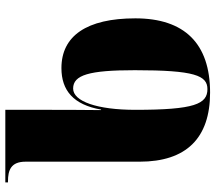

<svg xmlns="http://www.w3.org/2000/svg" viewBox="-64 -736 810 722"><g transform="rotate(-90 341.0 -375.0)"><path d="M354 10C538 10 633 -86 633 -271C633 -454 567 -549 446 -549C362 -549 308 -504 290 -400H288C289 -478 289 -556 289 -599V-760H16V-750H20C62 -750 94 -739 94 -684V-255C94 -80 182 10 354 10ZM367 0C311 0 289 -48 289 -271C289 -415 321 -505 369 -505C420 -505 438 -445 438 -273C438 -48 418 0 367 0Z"/></g></svg>

Font: Noto Serif Display Black
Style: Regular
Weight: 900
Designer: Monotype Design Team
Foundry: Monotype Imaging Inc.
Version: Version 2.009